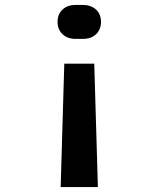

<svg xmlns="http://www.w3.org/2000/svg" viewBox="-20 -575 640 775"><path d="M224.9 180 239.5 -318H360.5L375.1 180ZM285 -418Q252.2 -418 232.2 -437.1Q212.3 -456.3 212.3 -486.5Q212.3 -517.6 232.2 -536.3Q252.2 -555 285 -555H314.2Q347.8 -555 367.8 -536.2Q387.7 -517.5 387.7 -486.4Q387.7 -456.3 368 -437.1Q348.2 -418 315 -418Z"/></svg>

Font: JetBrains Mono
Style: Regular
Weight: 400
Monospace: yes
Designer: Philipp Nurullin, Konstantin Bulenkov
Foundry: JetBrains
Version: Version 2.305